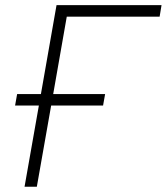

<svg xmlns="http://www.w3.org/2000/svg" viewBox="-20 -713 637 733"><path d="M73.7 0 128.4 -310.1H37.6L45.4 -354H136.2L195.8 -693.4H596.7L589.4 -649.4H234.9L183.1 -354H381.3L373.5 -310.1H175.3L120.6 0Z"/></svg>

Font: CaskaydiaCove NFP ExtraLight
Style: Italic
Weight: 200
Italic angle: -10°
Designer: Aaron Bell
Foundry: Saja Typeworks
Version: Version 2111.001; VTT 6.35;Nerd Fonts 3.1.1